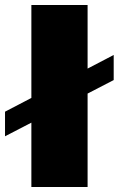

<svg xmlns="http://www.w3.org/2000/svg" viewBox="-65 -745 473 765"><path d="M60 0V-725H284V0ZM-45 -202V-300L388 -526V-426Z"/></svg>

Font: Archivo Expanded Black
Style: Regular
Weight: 900
Width: 7
Designer: Hector Gatti
Foundry: Omnibus-Type
Version: Version 2.001